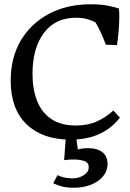

<svg xmlns="http://www.w3.org/2000/svg" viewBox="-20 -635 610 898"><path d="M309 18Q179 18 104.5 -53.5Q30 -125 30 -258Q30 -365 77 -445Q124 -525 208.5 -570Q293 -615 404 -615Q454 -615 489 -607.5Q524 -600 536 -595Q537 -589 537.5 -579Q538 -569 538 -556Q538 -525 534.5 -486Q531 -447 527 -424L475 -426Q465 -453 452.5 -480.5Q440 -508 427 -530Q411 -539 388 -545.5Q365 -552 335 -552Q238 -552 185 -480.5Q132 -409 132 -290Q132 -219 153 -164.5Q174 -110 219 -79Q264 -48 335 -48Q391 -48 433 -67Q475 -86 510 -118L541 -85Q501 -34 444 -8Q387 18 309 18ZM324 243Q289 243 266 236Q243 229 229 222L249 184Q269 194 291 197Q313 200 326 199Q353 197 374 183Q395 169 395 147Q395 125 374 118Q353 111 324 111Q300 111 280 114L288 4Q300 5 312 4.5Q324 4 336 3L344 64Q354 61 366.5 59.5Q379 58 392 58Q435 58 459 77Q483 96 483 131Q483 180 438 211.5Q393 243 324 243ZM346 76Q347 76 346 76Z"/></svg>

Font: Maname
Style: Regular
Weight: 400
Designer: Pathum Egodawatta
Foundry: mooniak
Version: Version 1.000; ttfautohint (v1.8.4.7-5d5b)